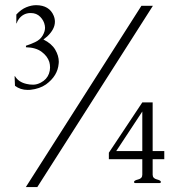

<svg xmlns="http://www.w3.org/2000/svg" viewBox="-20 -716 675 751"><path d="M81.1 15.6 533.2 -693.4H578.1L126 15.6ZM88.4 -364.3Q59.6 -364.3 38.6 -380.4L37.1 -418H38.6Q52.7 -394.5 84 -387.7Q95.2 -384.8 109.9 -384.8Q124.5 -384.8 140.1 -393.1Q163.1 -405.3 171.4 -427.7Q175.8 -439.9 175.8 -451.7Q175.8 -463.4 172.9 -473.6Q165.5 -496.6 142.8 -513.4Q120.1 -530.3 81.5 -531.2V-537.1Q97.2 -542 116.9 -551Q136.7 -560.1 146.5 -576.4Q156.2 -592.8 156.2 -607.4Q156.2 -611.8 155.3 -616.2Q151.9 -635.3 137.5 -650.1Q123 -665 100.6 -665Q98.6 -665 96.7 -665Q71.3 -663.6 55.2 -643.6Q47.9 -634.8 44.9 -624.5H43.9V-659.2Q63 -679.7 83 -687.7Q103 -695.8 121.6 -695.8Q172.9 -695.3 189.9 -654.8Q194.8 -643.1 194.8 -630.9Q194.8 -602.1 165 -573.7Q158.7 -567.9 149.9 -561.5Q182.1 -545.4 196 -521.7Q210 -498 210 -474.1Q210 -470.7 209.5 -467.3Q205.6 -418.9 159.7 -385.7Q135.3 -368.7 99.1 -364.7Q93.8 -364.3 88.4 -364.3ZM536.6 -32.7V-93.3H405.8V-118.7L536.6 -315.4H577.1V-125H622.6V-93.3H577.1V-32.7Q577.1 -18.6 593 -14.4Q608.9 -10.3 609.1 -5.1Q609.4 0 604.5 0H509.3Q503.9 0 504.4 -5.1Q504.9 -10.3 520.8 -14.2Q536.6 -18.1 536.6 -32.7ZM536.6 -125V-279.8L434.6 -125Z"/></svg>

Font: Caudex
Style: Regular
Weight: 400
Version: Version 1.04